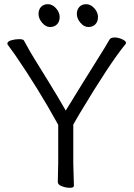

<svg xmlns="http://www.w3.org/2000/svg" viewBox="-20 -888 640 917"><path d="M448 -807Q448 -785 435.5 -772Q423 -759 402 -759Q381 -759 364 -779.5Q347 -800 347 -821Q347 -842 359 -855Q371 -868 392 -868Q413 -868 430.5 -848.5Q448 -829 448 -807ZM265 -807Q265 -785 252.5 -772Q240 -759 219 -759Q198 -759 181 -779.5Q164 -800 164 -821Q164 -842 176 -855Q188 -868 209 -868Q230 -868 247.5 -848.5Q265 -829 265 -807ZM256 -19 258 -108V-292Q162 -466 52 -626Q31 -656 23 -666Q15 -676 15 -679Q15 -690 33.5 -695.5Q52 -701 71 -701Q90 -701 94 -695Q102 -682 111 -664.5Q120 -647 144.5 -607Q169 -567 211.5 -498.5Q254 -430 294 -360Q383 -505 436.5 -590Q490 -675 503 -699Q509 -709 527 -709Q545 -709 563.5 -700.5Q582 -692 582 -683Q582 -682 580 -678Q505 -587 360 -345Q339 -310 330 -293V-107L333 -1Q333 9 314 9Q295 9 275.5 1.5Q256 -6 256 -19Z"/></svg>

Font: Fusion Kai T
Style: Regular
Weight: 400
Designer: Fontworks Inc.
Version: Version 24.134;May 13, 2024